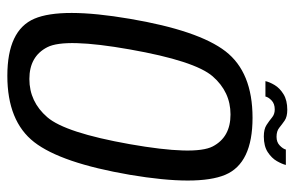

<svg xmlns="http://www.w3.org/2000/svg" viewBox="-163 -654 822 536"><g transform="rotate(90 248.0 -386.0)"><path d="M191.5 4.5Q64.5 4.5 32.2 -71Q0 -146.5 32.5 -337.5Q65 -529 123.2 -604.5Q181.5 -680 308.8 -680Q436 -680 468 -603.8Q500 -527.5 468 -337.5Q435 -145.5 376.8 -70.5Q318.5 4.5 191.5 4.5ZM200.5 -57Q264 -57 307.2 -107Q350.5 -157 382.5 -337.5Q414.5 -519 388.8 -568.8Q363 -618.5 299.5 -618.5Q236.5 -618.5 193.2 -568.8Q150 -519 118 -337.5Q86 -157 111.8 -107Q137.5 -57 200.5 -57ZM361 -711.5Q340.5 -711.5 329 -719Q317.5 -726.5 308.2 -734.2Q299 -742 285.5 -742Q269.5 -742 260.2 -733Q251 -724 249.5 -716H206.5Q209 -727.5 217.5 -741.8Q226 -756 243 -766.5Q260 -777 286.5 -777Q306 -777 316.8 -769.5Q327.5 -762 336.8 -754.5Q346 -747 362 -747Q377 -747 386.2 -756Q395.5 -765 397.5 -773H440.5Q438 -762.5 429.8 -748Q421.5 -733.5 404.8 -722.5Q388 -711.5 361 -711.5Z"/></g></svg>

Font: Anybody
Style: Italic
Weight: 400
Italic angle: -10°
Designer: Tyler Finck
Foundry: Etcetera Type Company
Version: Version 1.010; ttfautohint (v1.8.3) -l 8 -r 50 -G 200 -x 14 